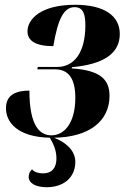

<svg xmlns="http://www.w3.org/2000/svg" viewBox="-20 -566 534 803"><path d="M175 217C247 217 295 176 295 111C295 73 269 35 206 10C351 8 438 -58 438 -165C438 -235 398 -272 280 -280L281 -285C413 -297 481 -342 481 -424C481 -500 416 -546 294 -546C149 -546 95 -485 95 -435C95 -396 128 -373 203 -373C222 -487 247 -536 292 -536C329 -536 337 -505 337 -460C337 -346 290 -286 219 -286H138L136 -276H210C267 -276 295 -237 295 -157C295 -53 250 0 195 0C146 0 103 -40 103 -187C22 -187 5 -150 5 -113C5 -54 54 7 188 10C209 44 216 70 216 97C216 135 198 159 160 159C137 159 120 151 114 142C104 151 100 163 100 174C100 200 129 217 175 217Z"/></svg>

Font: Noto Serif Display Condensed ExtraBold
Style: Italic
Weight: 800
Width: 3
Italic angle: -12°
Designer: Monotype Design Team
Foundry: Monotype Imaging Inc.
Version: Version 2.009